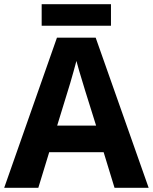

<svg xmlns="http://www.w3.org/2000/svg" viewBox="-20 -897 730 917"><path d="M527 0 475 -170H215L163 0H0L252 -717H437L690 0ZM387 -463Q382 -480 374 -506Q366 -532 358 -559Q350 -586 345 -606Q340 -586 331.5 -556.5Q323 -527 315.5 -500.5Q308 -474 304 -463L253 -297H439ZM510 -877V-774H179V-877Z"/></svg>

Font: Noto Sans Duployan
Style: Bold
Weight: 700
Designer: David Corbett
Foundry: David Corbett
Version: Version 3.001